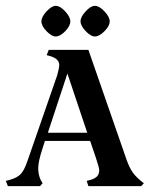

<svg xmlns="http://www.w3.org/2000/svg" viewBox="-25 -638 513 658"><path d="M468 -10 459 0H278L272 -18L287 -22Q302 -27 308.5 -34.5Q315 -42 315 -55Q315 -63 304 -96L284 -155H129L121 -130Q106 -85 106 -62Q106 -40 114 -22L121 -10L112 0H2L-5 -18L10 -22Q34 -29 46 -41.5Q58 -54 69 -86L171 -380Q178 -405 178 -415Q178 -437 146 -446L135 -449L142 -467H278L409 -90Q419 -62 431 -45.5Q443 -29 468 -10ZM274 -183 206 -386 139 -183ZM166 -618Q181 -618 198.5 -599Q216 -580 216 -565Q216 -549 198.5 -531Q181 -513 166 -513Q152 -513 134.5 -531Q117 -549 117 -565Q117 -580 134.5 -599Q152 -618 166 -618ZM300 -618Q315 -618 333 -599Q351 -580 351 -565Q351 -549 333 -531Q315 -513 300 -513Q286 -513 268.5 -531.5Q251 -550 251 -565Q251 -580 268.5 -599Q286 -618 300 -618Z"/></svg>

Font: Katibeh
Style: Regular
Weight: 400
Designer: Arabic design by Kourosh Beigpour, Latin design by Eduardo Tunni, engineering by Lasse Fister
Version: Version 1.000